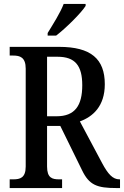

<svg xmlns="http://www.w3.org/2000/svg" viewBox="-20 -951 627 971"><path d="M221 -784V-771H264C316 -811 391 -886 413 -921V-931H302C285 -886 249 -830 221 -784ZM29 0H294V-44H279C244 -44 218 -51 218 -109V-314H285L395 -90C431 -15 471 0 568 0H587V-44H584C550 -44 526 -71 497 -125L384 -337C450 -361 510 -414 510 -525C510 -653 440 -714 279 -714H29V-670H47C80 -670 110 -662 110 -604V-109C110 -51 81 -44 47 -44H29ZM266 -363H218V-664H271C360 -664 396 -619 396 -520C396 -417 359 -363 266 -363Z"/></svg>

Font: Noto Serif Bengali Condensed Medium
Style: Regular
Weight: 500
Width: 3
Designer: Juan Bruce, Universal Thirst, Indian Type Foundry and the Monotype Design Team.
Foundry: Monotype Imaging Inc.
Version: Version 2.003